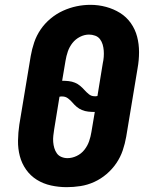

<svg xmlns="http://www.w3.org/2000/svg" viewBox="-20 -766 640 794"><path d="M256 8Q223 8 191 1Q159 -6 132.5 -22.5Q106 -39 88 -64.5Q70 -90 62 -120.5Q54 -151 54.5 -184.5Q55 -218 60 -251L107 -534Q112 -563 121.5 -591Q131 -619 148 -644Q165 -669 189 -689Q213 -709 240.5 -721.5Q268 -734 296.5 -740Q325 -746 354 -746Q387 -746 418.5 -737.5Q450 -729 476.5 -712.5Q503 -696 521 -670.5Q539 -645 547 -614.5Q555 -584 555 -550.5Q555 -517 549 -484L502 -201Q497 -172 487.5 -144Q478 -116 461 -91Q444 -66 420.5 -46Q397 -26 369.5 -13.5Q342 -1 313 3.5Q284 8 256 8ZM371 -368Q374 -368 377 -368Q380 -368 383 -369L405 -504Q408 -517 409 -530.5Q410 -544 409 -557Q408 -570 404.5 -582Q401 -594 393.5 -604Q386 -614 373.5 -618.5Q361 -623 348 -623Q329 -623 310.5 -613.5Q292 -604 279.5 -588Q267 -572 260.5 -553Q254 -534 251 -515L237 -432Q237 -432 237.5 -432Q238 -432 238 -432Q251 -432 264.5 -430.5Q278 -429 290 -424Q302 -419 311.5 -411Q321 -403 329.5 -393.5Q338 -384 348 -376Q358 -368 371 -368ZM259 -112Q278 -112 297 -121Q316 -130 329 -146.5Q342 -163 348.5 -182Q355 -201 358 -220L372 -303Q372 -303 371.5 -303Q371 -303 371 -303Q358 -303 344.5 -304.5Q331 -306 319 -311Q307 -316 297.5 -324Q288 -332 280 -341.5Q272 -351 261.5 -359Q251 -367 238 -367Q235 -367 232 -367Q229 -367 226 -366L204 -231Q202 -218 200.5 -205Q199 -192 200 -179Q201 -166 204.5 -154Q208 -142 215 -132Q222 -122 234 -117Q246 -112 259 -112Z"/></svg>

Font: Iosevka Etoile Heavy Oblique
Style: Regular
Weight: 900
Italic angle: -9°
Designer: Belleve Invis
Foundry: Belleve Invis
Version: Version 15.5.2; ttfautohint (v1.8.4)